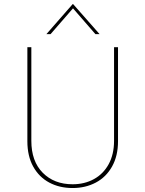

<svg xmlns="http://www.w3.org/2000/svg" viewBox="-20 -940 733 968"><path d="M346 -11Q406 -11 453.5 -37Q501 -63 528 -112.5Q555 -162 555 -230V-702H575V-228Q575 -154 545 -100.5Q515 -47 463 -19.5Q411 8 346 8Q280 8 228.5 -19.5Q177 -47 147.5 -100Q118 -153 118 -228V-702H138V-230Q138 -127 195.5 -69Q253 -11 346 -11ZM461 -768 348 -898 235 -768H214L347 -920H348L482 -768Z"/></svg>

Font: Josefin Sans Thin
Style: Regular
Weight: 250
Designer: Santiago Orozco
Foundry: Typemade
Version: Version 2.000